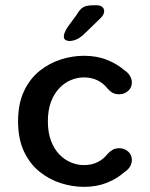

<svg xmlns="http://www.w3.org/2000/svg" viewBox="-20 -699 569 728"><path d="M298 9.5Q255.5 9.5 211.5 -4.2Q167.5 -18 130.5 -47.5Q93.5 -77 71 -124.5Q48.5 -172 48.5 -239Q48.5 -306 71 -353.5Q93.5 -401 130.5 -430.5Q167.5 -460 211.5 -473.8Q255.5 -487.5 298 -487.5Q347 -487.5 385.2 -472.2Q423.5 -457 450 -434Q465.5 -424 472.8 -411.2Q480 -398.5 480 -386.5Q480 -366.5 465.5 -354Q451 -341.5 432.5 -341.5Q417.5 -341.5 407 -347.2Q396.5 -353 387.5 -363.5Q373 -382.5 350.5 -394Q328 -405.5 297.5 -405.5Q273.5 -405.5 249.2 -395.5Q225 -385.5 205.2 -365Q185.5 -344.5 173.5 -313.2Q161.5 -282 161.5 -239Q161.5 -196.5 173.5 -165Q185.5 -133.5 205.2 -113.2Q225 -93 249.2 -83Q273.5 -73 297.5 -73Q328 -73 350.5 -84.5Q373 -96 387.5 -115Q396.5 -125 407 -131Q417.5 -137 432.5 -137Q451 -137 465.5 -124.8Q480 -112.5 480 -92Q480 -79.5 472.8 -67.2Q465.5 -55 450 -45Q423.5 -21.5 385.2 -6Q347 9.5 298 9.5ZM243 -543.5Q236 -543.5 229 -547.2Q222 -551 222 -561Q222 -573.5 236.5 -596.5L270 -642Q283.5 -665.5 296.5 -672.2Q309.5 -679 334 -679H347Q360 -679 367.5 -672.8Q375 -666.5 375 -656.5Q375 -642.5 358.5 -627.5L297 -568Q281.5 -554 268.2 -548.8Q255 -543.5 243 -543.5Z"/></svg>

Font: Sono Medium
Style: Regular
Weight: 500
Designer: Tyler Finck
Foundry: Tyler Finck
Version: Version 2.112